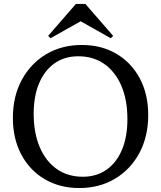

<svg xmlns="http://www.w3.org/2000/svg" viewBox="-20 -933 813 969"><path d="M380 16Q282 16 206 -28.5Q130 -73 87.5 -153Q45 -233 45 -338Q45 -446 89.5 -529Q134 -612 212.5 -659Q291 -706 393 -706Q492 -706 567.5 -661.5Q643 -617 685.5 -537.5Q728 -458 728 -352Q728 -244 683.5 -161Q639 -78 560.5 -31Q482 16 380 16ZM398 -41Q467 -41 517.5 -76.5Q568 -112 595.5 -177Q623 -242 623 -331Q623 -429 592.5 -500Q562 -571 506.5 -610Q451 -649 375 -649Q306 -649 255.5 -613.5Q205 -578 177.5 -513Q150 -448 150 -359Q150 -262 180.5 -190.5Q211 -119 266.5 -80Q322 -41 398 -41ZM235 -740 223 -752 363 -913H411L551 -752L539 -740L381 -829H393Z"/></svg>

Font: Platypi Light Light
Style: Regular
Weight: 300
Version: Version 1.200